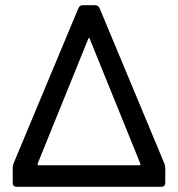

<svg xmlns="http://www.w3.org/2000/svg" viewBox="-20 -720 686 740"><path d="M29 -15V-73Q29 -83 33 -92L282 -688Q287 -700 300 -700H346Q359 -700 364 -688L613 -91Q617 -82 617 -72V-15Q617 -8 613 -4Q609 0 602 0H44Q37 0 33 -4Q29 -8 29 -15ZM129 -83H517Q519 -83 520.5 -85Q522 -87 521 -89L326 -570Q323 -578 320 -570L125 -89Q124 -87 125.5 -85Q127 -83 129 -83Z"/></svg>

Font: Barlow_Medium_SS
Style: Regular
Weight: 500
Designer: Jeremy Tribby
Foundry: Jeremy Tribby
Version: Version 1.101 August 23, 2024